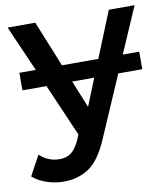

<svg xmlns="http://www.w3.org/2000/svg" viewBox="-94 -604 765 874"><g transform="rotate(-10 288.0 -166.5)"><path d="M131 201Q92 201 53 188Q14 175 -12 152L38 60Q77 97 130 97Q163 97 184.5 80Q206 63 224 23L233 1L128 -241H17V-322H93L0 -534H128L214 -322H382L468 -534H587L495 -322H571V-241H460L337 43Q298 134 248 167.5Q198 201 131 201ZM349 -241H247L298 -115Z"/></g></svg>

Font: Montserrat SemiBold
Style: Regular
Weight: 600
Designer: Julieta Ulanovsky
Foundry: Julieta Ulanovsky
Version: Version 9.000; ttfautohint (v1.8.4.7-5d5b)